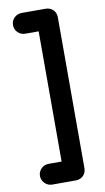

<svg xmlns="http://www.w3.org/2000/svg" viewBox="-103 -890 573 1046"><g transform="rotate(-10 183.5 -367.0)"><path d="M96.2 -727.1H169.9V-6.8H98.1C82 -6.8 68.4 -1.5 57.1 9.8C45.9 21 40 34.7 40 50.3C40 66.4 45.9 79.6 57.1 90.8C68.4 102.1 82 107.9 98.1 107.9H228C261.2 107.9 286.1 84.5 286.1 50.8V-785.2C286.1 -818.4 261.2 -841.8 228 -841.8H96.2C64.5 -841.8 38.1 -816.9 38.1 -785.2C38.1 -769 43.5 -755.4 54.7 -744.1C65.9 -732.9 80.1 -727.1 96.2 -727.1Z"/></g></svg>

Font: Nemoy
Style: Bold
Weight: 700
Designer: BSozoo
Foundry: BSozoo
Version: Version 001.000